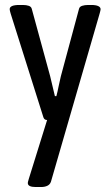

<svg xmlns="http://www.w3.org/2000/svg" viewBox="-20 -545 439 773"><path d="M124 208Q92 208 92 192Q92 190 92.5 187.5Q93 185 96 175L175 -79L189 -61H180Q173 -61 165 -62.5Q157 -64 154 -75L23 -490Q21 -497 20 -501Q19 -505 19 -508Q19 -525 58 -525H72Q86 -525 96 -521.5Q106 -518 108 -509L182 -238Q187 -218 191.5 -198Q196 -178 201 -158H207Q212 -177 216 -197.5Q220 -218 225 -238L298 -509Q300 -518 310.5 -521.5Q321 -525 335 -525H347Q366 -525 375.5 -520.5Q385 -516 385 -508Q385 -505 384 -501.5Q383 -498 381 -490L185 187Q181 198 170.5 203Q160 208 145 208Z"/></svg>

Font: Asap Condensed VF Beta
Style: Regular
Weight: 400
Designer: Pablo Cosgaya
Foundry: Omnibus-Type
Version: Version 1.008